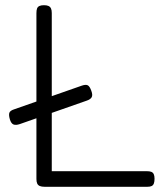

<svg xmlns="http://www.w3.org/2000/svg" viewBox="-20 -707 639 738"><path d="M56 -230Q41 -225 32 -228.5Q23 -232 18 -248Q13 -265 16 -273.5Q19 -282 35 -287L295 -378Q310 -383 317.5 -379Q325 -375 331 -358Q337 -342 332.5 -333.5Q328 -325 313 -320ZM152 11Q140 11 133 8Q126 5 123 -1.5Q120 -8 120 -19V-656Q120 -668 122.5 -674.5Q125 -681 131.5 -684Q138 -687 149 -687Q160 -687 166.5 -684Q173 -681 176 -674.5Q179 -668 179 -657V-49H544Q555 -49 561.5 -46.5Q568 -44 571 -37.5Q574 -31 574 -20Q574 -9 571.5 -2Q569 5 563 8Q557 11 546 11Z"/></svg>

Font: Fredoka Light
Style: Regular
Weight: 300
Designer: Ben Nathan
Foundry: Milena B. Brandão, Ben Nathan
Version: Version 2.001